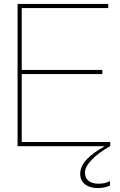

<svg xmlns="http://www.w3.org/2000/svg" viewBox="-20 -740 610 972"><path d="M69 0H511C439 40 386 85 386 140C386 184 420 212 474 212C495 212 517 209 537 199V177C517 187 499 190 478 190C440 190 410 173 410 134C410 95 458 45 537 0H538V-21H90V-365H498V-386H90V-699H528V-720H69Z"/></svg>

Font: Aspekta 50
Style: Regular
Weight: 50
Designer: Ivo Dolenc
Version: Version 2.000